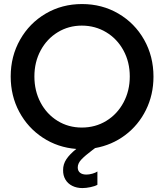

<svg xmlns="http://www.w3.org/2000/svg" viewBox="-20 -748 832 973"><path d="M637.7 -360.4Q637.7 -433.6 605.7 -492.4Q573.7 -551.3 518.1 -584.7Q462.4 -618.2 394.5 -618.2Q327.6 -618.2 272.7 -584.7Q217.8 -551.3 186 -492.4Q154.3 -433.6 154.3 -360.4Q154.3 -287.6 185.5 -228.5Q216.8 -169.4 271.7 -135.5Q326.7 -101.6 394.5 -101.6Q463.4 -101.6 518.8 -135.5Q574.2 -169.4 606 -228.8Q637.7 -288.1 637.7 -360.4ZM299.8 114.3Q299.3 84.5 316.4 58.8Q333.5 33.2 366.7 6.8Q272.9 -0.5 197 -50.3Q121.1 -100.1 77.6 -181.2Q34.2 -262.2 34.2 -360.4Q34.2 -462.9 81.8 -546.9Q129.4 -630.9 211.9 -679.2Q294.4 -727.5 395.5 -727.5Q497.1 -727.5 579.8 -679.2Q662.6 -630.9 710.2 -546.9Q757.8 -462.9 757.8 -359.4Q757.8 -268.1 719.7 -190.9Q681.6 -113.8 614.3 -63.2Q546.9 -12.7 461.9 2.4L448.2 12.7Q411.1 40.5 392.6 60.1Q374 79.6 374 100.6Q374 117.7 385.5 127.2Q397 136.7 418 136.7Q432.1 136.7 448.2 132.1Q464.4 127.4 473.6 121.1V188.5Q460.9 195.8 438.5 200.4Q416 205.1 397.5 205.1Q368.7 205.1 346.2 193.8Q323.7 182.6 311.5 161.9Q299.3 141.1 299.8 114.3Z"/></svg>

Font: Reddit Sans Fudge SemiBold
Style: Regular
Weight: 600
Designer: Stephen Hutchings
Foundry: Reddit
Version: Version 1.011